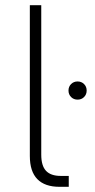

<svg xmlns="http://www.w3.org/2000/svg" viewBox="-20 -720 365 740"><path d="M209 0Q153 0 124 -29.5Q95 -59 95 -119V-700H139V-124Q139 -81 157.5 -61.5Q176 -42 214 -42H245V0H209ZM279 -336Q264 -336 254 -346Q244 -356 244 -371Q244 -386 254 -396Q264 -406 279 -406Q294 -406 304 -396Q314 -386 314 -371Q314 -356 304 -346Q294 -336 279 -336Z"/></svg>

Font: Retni Sans Light
Style: Regular
Weight: 300
Designer: Vitaly Kuzmin
Foundry: ParaType Ltd.
Version: Version 1.00;March 2, 2019;FontCreator 11.5.0.2425 64-bit; t